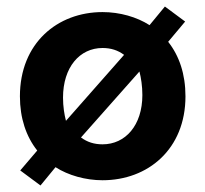

<svg xmlns="http://www.w3.org/2000/svg" viewBox="-20 -540 629 588"><path d="M294 -98C268 -98 247 -105 228 -119L407 -321C412 -302 416 -276 416 -249C416 -156 364 -98 294 -98ZM294 -393C320 -393 341 -386 360 -372L182 -170C177 -189 173 -214 173 -241C173 -334 224 -393 294 -393ZM438 -463C399 -488 347 -503 294 -503C156 -503 41 -408 41 -245C41 -178 60 -122 94 -79L42 -18L104 28L150 -28C189 -3 242 12 294 12C433 12 548 -83 548 -245C548 -313 529 -369 495 -412L547 -474L485 -520Z"/></svg>

Font: Falling Sky
Style: SeBd
Weight: 600
Designer: Paul D. Hunt
Foundry: Adobe Systems Incorporated
Version: Version 1.02